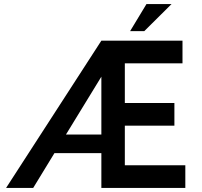

<svg xmlns="http://www.w3.org/2000/svg" viewBox="-20 -929 997 949"><path d="M896 -112V0H481V-172H249L144 0H10L481 -728H882V-616H597V-420H842V-308H597V-112ZM481 -264V-550L306 -264ZM693 -775H623L704 -909H828Z"/></svg>

Font: Josefin Sans SemiBold
Style: Regular
Weight: 600
Designer: Santiago Orozco
Foundry: Typemade
Version: Version 2.000